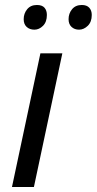

<svg xmlns="http://www.w3.org/2000/svg" viewBox="-20 -750 388 770"><path d="M28 0 142 -536H230L116 0ZM297 -631Q279 -631 267 -642Q255 -653 255 -673Q255 -696 269 -713Q283 -730 308 -730Q328 -730 338 -719Q348 -708 348 -690Q348 -662 332 -646.5Q316 -631 297 -631ZM118 -631Q99 -631 87 -642Q75 -653 75 -673Q75 -696 89 -713Q103 -730 128 -730Q149 -730 158.5 -719Q168 -708 168 -690Q168 -662 152.5 -646.5Q137 -631 118 -631Z"/></svg>

Font: BC Sans
Style: Italic
Weight: 400
Italic angle: -12°
Designer: Monotype Design Team
Designer: Province of B.C.
Foundry: Monotype Imaging Inc.
Version: Version 2.000;GOOG;noto-source:20170915:90ef993387c0